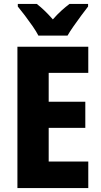

<svg xmlns="http://www.w3.org/2000/svg" viewBox="-20 -950 511 970"><path d="M426 0H68V-714H426V-582H226V-436H411V-304H226V-134H426ZM174 -770Q164 -790 145 -817.5Q126 -845 105.5 -872Q85 -899 70 -917V-930H166Q205 -900 247 -852Q270 -878 290.5 -896.5Q311 -915 331 -930H425V-917Q410 -898 390.5 -871.5Q371 -845 352 -818Q333 -791 321 -770Z"/></svg>

Font: Noto Sans Armenian Condensed ExtraBold
Style: Regular
Weight: 800
Width: 3
Designer: Monotype Design Team
Foundry: Monotype Imaging Inc.
Version: Version 2.008; ttfautohint (v1.8.4.7-5d5b)